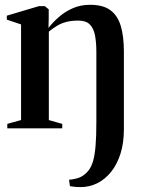

<svg xmlns="http://www.w3.org/2000/svg" viewBox="-20 -536 596 802"><path d="M317 245.5Q308 245.5 299.8 245Q291.5 244.5 284.5 243.5Q277.5 242.5 272 241.5L268.5 214.5Q275 215 293.5 211Q312 207 324.5 199Q340 189 351 174.5Q362 160 369 135.8Q376 111.5 379.2 72.8Q382.5 34 382.5 -24.5V-318.5Q382.5 -359 376.8 -388.5Q371 -418 355 -434Q339 -450 307.5 -450Q279 -450 257.5 -444.5Q236 -439 218.8 -428.5Q201.5 -418 184 -404V-34.5L240 -18.5V0H10.5V-18.5L68 -34.5V-434L8.5 -454V-470.5L143 -510.5H167L183.5 -497V-460L182.5 -419.5Q200.5 -442.5 225.8 -464.8Q251 -487 283.8 -501.5Q316.5 -516 356 -516Q410.5 -516 441 -493.5Q471.5 -471 484.5 -427.5Q497.5 -384 497.5 -321V4Q497.5 61.5 483.2 106.2Q469 151 443.8 182.2Q418.5 213.5 386 229.5Q353.5 245.5 317 245.5Z"/></svg>

Font: Merriweather 144pt SemiBold
Style: Regular
Weight: 600
Version: Version 2.100